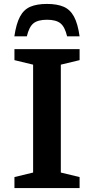

<svg xmlns="http://www.w3.org/2000/svg" viewBox="-20 -957 478 977"><path d="M385 -56V0H53.5V-56L148.5 -79V-628L53.5 -651V-707H385V-651L289.5 -628V-79ZM219 -856.5Q173 -856.5 150.5 -838.5Q128 -820.5 116.5 -772H53Q62.5 -836.5 81.8 -872.5Q101 -908.5 134.5 -922.8Q168 -937 219 -937Q270 -937 303.5 -922.8Q337 -908.5 356.5 -872.5Q376 -836.5 385 -772H321.5Q310 -820.5 287.5 -838.5Q265 -856.5 219 -856.5Z"/></svg>

Font: Newsreader 6pt Medium
Style: Regular
Weight: 500
Designer: Hugues Gentile
Foundry: Production Type
Version: Version 1.003; ttfautohint (v1.8.3)